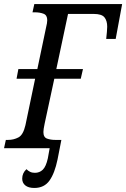

<svg xmlns="http://www.w3.org/2000/svg" viewBox="-38 -734 625 951"><path d="M132 197Q103 197 87.5 184.5Q72 172 72 151Q72 123 93 104Q101 112 111 117Q121 122 135 122Q158 122 174 106.5Q190 91 199 50L208 0H-18L-9 -41H2Q30 -41 53.5 -53.5Q77 -66 88 -114L136 -344H44L53 -392H147L190 -597Q196 -621 196 -634Q196 -659 177.5 -666Q159 -673 135 -673H123L132 -714H567L535 -541H488Q490 -559 491.5 -575.5Q493 -592 493 -602Q493 -631 479.5 -648Q466 -665 426 -665H299L241 -392H373L362 -344H231L183 -121Q177 -93 177 -80Q177 -54 195 -47.5Q213 -41 236 -41H266L247 56Q233 124 207 160.5Q181 197 132 197Z"/></svg>

Font: Noto Serif Condensed
Style: Italic
Weight: 400
Width: 3
Italic angle: -12°
Designer: Monotype Design Team
Foundry: Monotype Imaging Inc.
Version: Version 2.014; ttfautohint (v1.8.4.7-5d5b)